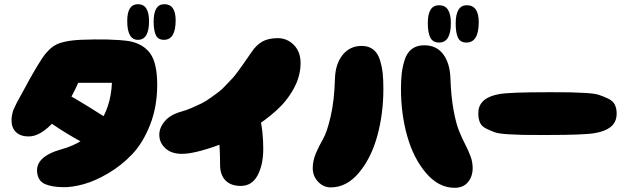

<svg xmlns="http://www.w3.org/2000/svg" viewBox="-20 -895 2987 916"><path d="M280 -2Q323 -1 378 -16Q433 -31 496 -68Q559 -105 610.5 -159Q662 -213 696 -299.5Q730 -386 730 -490Q730 -593 697 -639.5Q664 -686 595 -699Q509 -711 362 -705Q304 -702 267 -690Q230 -678 199 -641Q165 -600 87 -454Q84 -448 73 -428.5Q62 -409 59.5 -403.5Q57 -398 50 -383.5Q43 -369 41 -362Q39 -355 37 -343.5Q35 -332 35 -321Q35 -285 56.5 -264.5Q78 -244 117 -244Q175 -244 241 -319Q307 -394 353 -500H514Q509 -382 448 -298Q387 -214 274 -183Q144 -147 158 -67Q164 -30 195.5 -16.5Q227 -3 280 -2ZM446 -188Q479 -188 505.5 -207.5Q532 -227 532 -272Q532 -300 496 -327Q491 -330 459.5 -350Q428 -370 400.5 -387Q373 -404 340 -423.5Q307 -443 282.5 -454.5Q258 -466 248 -466Q208 -466 185.5 -447Q163 -428 163 -399Q163 -349 197 -326Q269 -274 345.5 -231Q422 -188 446 -188ZM762 -705Q818 -705 818 -798Q818 -875 764 -875Q713 -875 713 -792Q713 -750 723.5 -727.5Q734 -705 762 -705ZM638 -705Q691 -705 691 -794Q691 -875 638 -875Q587 -875 587 -795Q587 -705 638 -705Z M848 -161Q883 -161 937.5 -175.5Q992 -190 1055.5 -215.5Q1119 -241 1182.5 -281Q1246 -321 1297.5 -367Q1349 -413 1381.5 -472.5Q1414 -532 1414 -594Q1414 -648 1382 -680.5Q1350 -713 1305 -713Q1261 -713 1232 -697Q1203 -681 1179 -645Q1178 -643 1159 -616Q1140 -589 1136 -583Q1132 -577 1113.5 -552Q1095 -527 1086.5 -519Q1078 -511 1058 -489Q1038 -467 1024 -457Q1010 -447 987 -430Q964 -413 943 -402.5Q922 -392 895.5 -380.5Q869 -369 840 -361Q792 -347 766 -316.5Q740 -286 740 -252Q740 -214 769 -187.5Q798 -161 848 -161ZM1129 -8Q1182 -8 1209 -58.5Q1236 -109 1236 -185Q1236 -228 1231.5 -268Q1227 -308 1216.5 -346.5Q1206 -385 1185.5 -408Q1165 -431 1138 -431Q1096 -431 1057 -403.5Q1018 -376 1018 -338Q1018 -307 1024 -241.5Q1030 -176 1030 -108Q1030 -61 1055.5 -34.5Q1081 -8 1129 -8Z M2149 1Q2190 1 2212.5 -26Q2235 -53 2235 -93Q2235 -122 2225 -149Q2215 -176 2200.5 -204Q2186 -232 2171 -268Q2156 -304 2144 -369Q2132 -434 2129 -519Q2127 -592 2095 -635.5Q2063 -679 2004 -679Q1968 -679 1944.5 -661Q1921 -643 1910.5 -609Q1900 -575 1896.5 -544Q1893 -513 1893 -470Q1893 -351 1923 -245Q1953 -139 2013 -69Q2073 1 2149 1ZM1558 -1Q1634 -1 1692.5 -71Q1751 -141 1780 -246.5Q1809 -352 1809 -470Q1809 -513 1806 -543.5Q1803 -574 1793 -607.5Q1783 -641 1761 -658.5Q1739 -676 1706 -676Q1649 -676 1614.5 -633Q1580 -590 1578 -519Q1575 -415 1557.5 -339.5Q1540 -264 1521 -231.5Q1502 -199 1487 -163.5Q1472 -128 1472 -93Q1472 -55 1497.5 -28Q1523 -1 1558 -1ZM2205 -692Q2264 -692 2264 -789Q2264 -870 2207 -870Q2154 -870 2154 -783Q2154 -738 2165 -715Q2176 -692 2205 -692ZM2075 -692Q2131 -692 2131 -785Q2131 -870 2075 -870Q2021 -870 2021 -786Q2021 -739 2033 -715.5Q2045 -692 2075 -692Z M2592 -251Q2768 -251 2818 -260Q2913 -276 2921 -339Q2922 -346 2922 -353Q2922 -378 2913 -396Q2904 -414 2880.5 -425Q2857 -436 2837 -442.5Q2817 -449 2773 -451.5Q2729 -454 2702 -454.5Q2675 -455 2616 -455Q2600 -455 2592 -455Q2411 -455 2361 -446Q2273 -430 2263 -371Q2262 -362 2262 -353Q2262 -328 2270 -310Q2278 -292 2300.5 -281Q2323 -270 2342 -263.5Q2361 -257 2404.5 -254.5Q2448 -252 2474.5 -251.5Q2501 -251 2562 -251Q2582 -251 2592 -251Z"/></svg>

Font: Cherry Bomb
Style: Regular
Weight: 400
Designer: satsuyako
Foundry: satsuyako
Version: Version 4.0